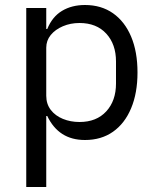

<svg xmlns="http://www.w3.org/2000/svg" viewBox="-20 -548 620 768"><path d="M85 200V-516H165V-432H169Q189 -481 228 -504.5Q267 -528 320 -528Q385 -528 432 -495Q479 -462 504.5 -401.5Q530 -341 530 -258Q530 -176 504.5 -115Q479 -54 432 -21Q385 12 320 12Q267 12 229.5 -12Q192 -36 169 -84H165V200ZM298 -60Q366 -60 405 -102.5Q444 -145 444 -214V-302Q444 -371 405 -413.5Q366 -456 298 -456Q262 -456 231.5 -443Q201 -430 183 -408Q165 -386 165 -357V-165Q165 -132 183 -108.5Q201 -85 231.5 -72.5Q262 -60 298 -60Z"/></svg>

Font: IBM Plex Sans
Style: Regular
Weight: 400
Designer: Mike Abbink, Paul van der Laan, Pieter van Rosmalen
Foundry: Bold Monday
Version: Version 3.201